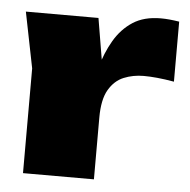

<svg xmlns="http://www.w3.org/2000/svg" viewBox="-46 -639 678 685"><g transform="rotate(5 292.5 -296.5)"><path d="M21 -575H281L315 -372V0H61V-375ZM569 -587V-372Q535 -378 508 -380.5Q481 -383 460 -383Q422 -383 389 -369.5Q356 -356 335.5 -321Q315 -286 315 -221L270 -277Q280 -339 295.5 -395.5Q311 -452 337 -496.5Q363 -541 403 -567Q443 -593 503 -593Q518 -593 534 -591.5Q550 -590 569 -587Z"/></g></svg>

Font: Unbounded Black
Style: Regular
Weight: 900
Designer: Luke Prowse, Jean-Baptiste Morizot, Fátima Lázaro, Florian Runge
Foundry: NaN
Version: Version 1.701;gftools[0.9.28.dev5+ged2979d]